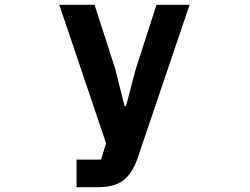

<svg xmlns="http://www.w3.org/2000/svg" viewBox="-20 -570 1040 800"><path d="M299 210V95H401L422 27L227 -550H374L461 -280L499 -128H505L545 -280L632 -550H770L553 90Q531 153 494 181.5Q457 210 389 210Z"/></svg>

Font: IBM Plex Sans JP
Style: Bold
Weight: 700
Designer: Mike Abbink; Paul van der Laan; Pieter van Rosmalen; Wujin Sim; Yejin Wi; Jinhee Kim; Boomi Park; Yona Kim; Kichan Ma
Foundry: Sandoll Inc.
Version: Version 1.001